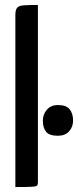

<svg xmlns="http://www.w3.org/2000/svg" viewBox="-20 -755 315 775"><path d="M42 0V-694Q42 -715 49 -723.5Q56 -732 76 -733.5Q96 -735 133 -735V-18Q133 -9 129 -5.5Q125 -2 106 -1Q87 0 42 0ZM214 -207Q179 -207 166 -223Q153 -239 153 -268Q153 -293 169 -312Q185 -331 214 -331Q248 -331 261.5 -313.5Q275 -296 275 -268Q275 -243 259 -225Q243 -207 214 -207Z"/></svg>

Font: Yanone Kaffeesatz Medium
Style: Regular
Weight: 500
Designer: Yanone (Cyrillic: Daniel Pouzeot, Huerta Tipografica, and Cyreal)
Foundry: Yanone
Version: Version 2.003